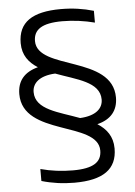

<svg xmlns="http://www.w3.org/2000/svg" viewBox="-58 -746 676 958"><g transform="rotate(-5 279.5 -267.5)"><path d="M69 -550C69 -489 100 -451 144 -423C75 -405 40 -363 40 -297C40 -85 418 -130 418 18C418 76 376 105 274 105C219 105 163 98 112 84V144C163 159 218 167 276 167C420 167 490 118 490 14C490 -47 459 -86 415 -114C484 -131 519 -174 519 -239C519 -451 141 -406 141 -554C141 -611 182 -641 285 -641C341 -641 397 -633 447 -620V-679C396 -694 342 -702 283 -702C139 -702 69 -654 69 -550ZM112 -301C112 -345 147 -380 227 -384C331 -345 447 -324 447 -235C447 -190 411 -156 332 -152C229 -191 112 -212 112 -301Z"/></g></svg>

Font: LT Wave Text Light
Style: Regular
Weight: 300
Designer: Daniel Lyons
Version: Version 2.5 (Glyphs App)